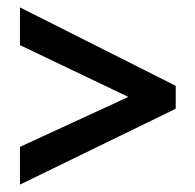

<svg xmlns="http://www.w3.org/2000/svg" viewBox="-20 -618 527 519"><path d="M34 -221 327 -356 34 -496V-598L455 -386V-324L34 -119Z"/></svg>

Font: Noto Sans Gujarati Condensed SemiBold
Style: Regular
Weight: 600
Width: 3
Designer: Jelle Bosma - Monotype Design Team, Universal Thirst
Foundry: Monotype Imaging Inc.
Version: Version 2.106; ttfautohint (v1.8.4.7-5d5b)